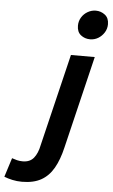

<svg xmlns="http://www.w3.org/2000/svg" viewBox="-211 -817 614 1044"><g transform="rotate(5 96.5 -295.0)"><path d="M-51 186Q-78 186 -103 180.5Q-128 175 -148 167L-115 63Q-101 68 -87 71.5Q-73 75 -56 75Q-17 75 4 49.5Q25 24 34 -22L155 -524H285L164 -21Q148 48 121.5 94Q95 140 53.5 163Q12 186 -51 186ZM251 -618Q222 -618 200.5 -635Q179 -652 179 -686Q179 -711 191.5 -731.5Q204 -752 225 -764Q246 -776 269 -776Q297 -776 319 -759Q341 -742 341 -708Q341 -683 328 -662.5Q315 -642 295 -630Q275 -618 251 -618Z"/></g></svg>

Font: Ubuntu Sans
Style: Bold Italic
Weight: 700
Italic angle: -13.5°
Designer: Dalton Maag Ltd
Foundry: Dalton Maag Ltd
Version: Version 1.006